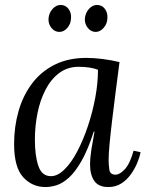

<svg xmlns="http://www.w3.org/2000/svg" viewBox="-20 -745 588 776"><path d="M329 -511Q359 -511 395 -506.5Q431 -502 463 -494Q455 -434 447.5 -374.5Q440 -315 433.5 -261.5Q427 -208 423 -165.5Q419 -123 419 -99Q419 -79 422 -59Q425 -39 447 -39Q464 -39 484.5 -61Q505 -83 520 -136L548 -130Q545 -112 535.5 -88.5Q526 -65 510 -42Q494 -19 471 -4Q448 11 418 11Q378 11 361 -14Q344 -39 344 -79Q344 -108 349.5 -142Q355 -176 362 -213H359Q335 -139 309.5 -94.5Q284 -50 258.5 -27Q233 -4 209 3.5Q185 11 164 11Q110 11 73.5 -29Q37 -69 37 -163Q37 -233 55 -296Q73 -359 109.5 -407.5Q146 -456 201 -483.5Q256 -511 329 -511ZM298 -475Q253 -475 219.5 -450Q186 -425 164 -382.5Q142 -340 131.5 -287.5Q121 -235 121 -180Q121 -116 135 -74.5Q149 -33 186 -33Q213 -33 240.5 -60Q268 -87 292 -132.5Q316 -178 335 -234.5Q354 -291 365 -350Q376 -409 376 -463Q361 -469 341 -472Q321 -475 298 -475ZM367 -616Q348 -616 335 -632Q322 -648 323 -670Q325 -693 339.5 -709Q354 -725 372 -725Q392 -725 404 -709Q416 -693 414 -670Q413 -648 398.5 -632Q384 -616 367 -616ZM220 -616Q201 -616 188 -632Q175 -648 176 -670Q178 -693 192.5 -709Q207 -725 225 -725Q245 -725 257 -709Q269 -693 267 -670Q266 -648 252 -632Q238 -616 220 -616Z"/></svg>

Font: Lora Italic
Style: Italic
Weight: 400
Italic angle: -3°
Designer: Olga Karpushina, Alexei Vanyashin (Cyrillic)
Foundry: Cyreal
Version: Version 2.210; ttfautohint (v1.8.1.43-b0c9)